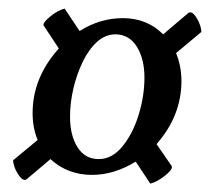

<svg xmlns="http://www.w3.org/2000/svg" viewBox="-20 -528 504 451"><path d="M333 -96.7 298.8 -148.4Q248 -117.2 196.3 -117.2Q138.7 -117.2 98.6 -154.3L42 -106.4Q41 -105.5 38.1 -105.5Q30.3 -105.5 21 -121.1Q11.7 -136.7 10.7 -151.4L68.4 -199.2Q56.6 -227.5 56.6 -262.7Q56.6 -345.7 118.2 -414.1L82 -468.8Q82 -476.6 99.1 -490.2Q116.2 -503.9 131.8 -507.8L167 -455.1Q214.8 -485.4 268.6 -485.4Q325.2 -485.4 363.3 -447.3L422.9 -498Q423.8 -499 426.8 -499Q434.6 -499 443.4 -483.4Q452.1 -467.8 453.1 -453.1L393.6 -403.3Q406.2 -372.1 406.2 -337.9Q406.2 -255.9 347.7 -189.5L382.8 -138.7Q383.8 -137.7 383.8 -135.7Q383.8 -127.9 366.2 -114.3Q348.6 -100.6 333 -96.7ZM211.9 -154.3Q243.2 -154.3 267.6 -184.1Q292 -213.9 305.7 -258.3Q319.3 -302.7 319.3 -345.7Q319.3 -389.6 301.3 -418.5Q283.2 -447.3 251 -447.3Q227.5 -447.3 208 -429.7Q188.5 -412.1 174.3 -382.8Q160.2 -353.5 152.3 -319.8Q144.5 -286.1 144.5 -253.9Q144.5 -210 162.1 -182.1Q179.7 -154.3 211.9 -154.3Z"/></svg>

Font: Crimson Text SemiBold
Style: Italic
Weight: 600
Italic angle: -11°
Designer: Sebastian Kosch
Foundry: Sebastian Kosch
Version: Version 1.100; ttfautohint (v1.8.4)